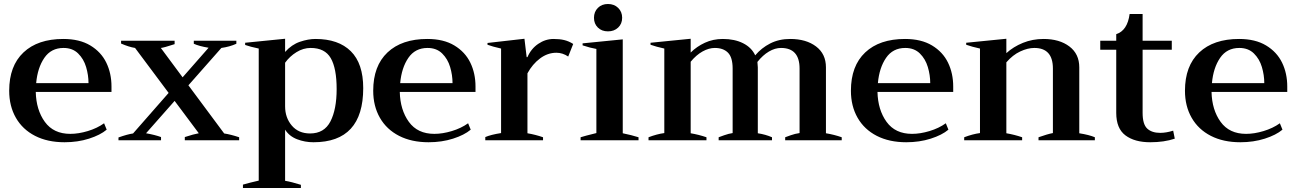

<svg xmlns="http://www.w3.org/2000/svg" viewBox="-20 -702 6492 961"><path d="M538 -242H159Q161 -152 204.5 -92Q248 -32 332 -32Q373 -32 419.5 -46Q466 -60 501 -85L514 -53Q482 -26 425.5 -8Q369 10 303 10Q218 10 155.5 -22Q93 -54 59.5 -112.5Q26 -171 26 -248Q26 -372 97.5 -439.5Q169 -507 297 -507Q378 -507 432 -474.5Q486 -442 512 -388.5Q538 -335 538 -269ZM423 -286Q423 -326 411 -366.5Q399 -407 371 -434.5Q343 -462 298 -462Q236 -462 202 -412.5Q168 -363 161 -286Z M1177 -15V0H905V-16Q951 -31 975 -35L854 -197L711 -35Q756 -27 786 -16V0H573V-14Q618 -30 646 -34L824 -237L656 -462Q625 -467 586 -484V-498H854V-481Q799 -463 785 -462L894 -315L1024 -463Q976 -471 950 -483V-498H1163V-483Q1130 -468 1088 -462L923 -275L1102 -34Q1135 -29 1177 -15Z M1196 222Q1231 212 1275 202V-459Q1232 -468 1207 -477V-488L1407 -508V-442Q1440 -479 1481.5 -493Q1523 -507 1559 -507Q1674 -507 1736 -445.5Q1798 -384 1798 -261Q1798 10 1549 10Q1506 10 1467 -5Q1428 -20 1407 -53V203Q1438 208 1486 223V239H1196ZM1665 -256Q1665 -360 1635.5 -411Q1606 -462 1535 -462Q1498 -462 1464 -441Q1430 -420 1407 -388V-170Q1407 -113 1440.5 -73.5Q1474 -34 1532 -34Q1603 -34 1634 -94.5Q1665 -155 1665 -256Z M2360 -242H1981Q1983 -152 2026.5 -92Q2070 -32 2154 -32Q2195 -32 2241.5 -46Q2288 -60 2323 -85L2336 -53Q2304 -26 2247.5 -8Q2191 10 2125 10Q2040 10 1977.5 -22Q1915 -54 1881.5 -112.5Q1848 -171 1848 -248Q1848 -372 1919.5 -439.5Q1991 -507 2119 -507Q2200 -507 2254 -474.5Q2308 -442 2334 -388.5Q2360 -335 2360 -269ZM2245 -286Q2245 -326 2233 -366.5Q2221 -407 2193 -434.5Q2165 -462 2120 -462Q2058 -462 2024 -412.5Q1990 -363 1983 -286Z M2409 -16Q2437 -28 2488 -36V-459Q2444 -469 2420 -478V-487L2605 -508L2616 -416H2620Q2638 -458 2674 -482.5Q2710 -507 2751 -507Q2781 -507 2804 -501.5Q2827 -496 2849 -482L2824 -419Q2796 -438 2765 -438Q2721 -438 2683 -409.5Q2645 -381 2620 -335V-35Q2661 -28 2698 -15V0H2409Z M2953 -613Q2953 -643 2972.5 -662.5Q2992 -682 3023 -682Q3054 -682 3074 -662.5Q3094 -643 3094 -613Q3094 -583 3074 -564Q3054 -545 3023 -545Q2992 -545 2972.5 -564Q2953 -583 2953 -613ZM2886 -15Q2904 -21 2965 -36V-457Q2935 -462 2896 -475V-485L3097 -505V-35Q3141 -26 3176 -15V0H2886Z M4193 -15V0H3910V-15Q3915 -17 3937.5 -25Q3960 -33 3982 -36V-359Q3982 -462 3889 -462Q3859 -462 3828.5 -444Q3798 -426 3771 -392Q3773 -374 3773 -365V-35Q3812 -29 3844 -15V0H3577V-15Q3582 -17 3604.5 -25Q3627 -33 3647 -36V-359Q3647 -415 3623.5 -438.5Q3600 -462 3558 -462Q3528 -462 3496.5 -444.5Q3465 -427 3437 -393V-35Q3478 -28 3516 -15V0H3226V-15Q3268 -31 3305 -36V-459Q3264 -468 3236 -478V-488L3437 -508V-439Q3467 -469 3508 -488Q3549 -507 3598 -507Q3657 -507 3699.5 -485.5Q3742 -464 3760 -425Q3791 -462 3835 -484.5Q3879 -507 3935 -507Q4015 -507 4064.5 -469.5Q4114 -432 4114 -365V-35Q4156 -28 4193 -15Z M4751 -242H4372Q4374 -152 4417.5 -92Q4461 -32 4545 -32Q4586 -32 4632.5 -46Q4679 -60 4714 -85L4727 -53Q4695 -26 4638.5 -8Q4582 10 4516 10Q4431 10 4368.5 -22Q4306 -54 4272.5 -112.5Q4239 -171 4239 -248Q4239 -372 4310.5 -439.5Q4382 -507 4510 -507Q4591 -507 4645 -474.5Q4699 -442 4725 -388.5Q4751 -335 4751 -269ZM4636 -286Q4636 -326 4624 -366.5Q4612 -407 4584 -434.5Q4556 -462 4511 -462Q4449 -462 4415 -412.5Q4381 -363 4374 -286Z M5460 -15V0H5178V-15Q5223 -31 5250 -36V-359Q5250 -462 5157 -462Q5124 -462 5086.5 -444.5Q5049 -427 5017 -390V-35Q5058 -28 5096 -15V0H4806V-15Q4848 -31 4885 -36V-459Q4844 -468 4816 -478V-488L5017 -508V-436Q5052 -468 5100 -487.5Q5148 -507 5203 -507Q5283 -507 5332.5 -469.5Q5382 -432 5382 -365V-35Q5432 -27 5460 -15Z M5860 -8Q5807 10 5737 10Q5659 10 5613 -24.5Q5567 -59 5567 -137V-453H5487V-498H5567V-531Q5623 -549 5634 -632H5699V-498H5845V-453H5699V-137Q5699 -80 5722 -58.5Q5745 -37 5787 -37Q5817 -37 5852 -48Z M6423 -242H6044Q6046 -152 6089.5 -92Q6133 -32 6217 -32Q6258 -32 6304.5 -46Q6351 -60 6386 -85L6399 -53Q6367 -26 6310.5 -8Q6254 10 6188 10Q6103 10 6040.5 -22Q5978 -54 5944.5 -112.5Q5911 -171 5911 -248Q5911 -372 5982.5 -439.5Q6054 -507 6182 -507Q6263 -507 6317 -474.5Q6371 -442 6397 -388.5Q6423 -335 6423 -269ZM6308 -286Q6308 -326 6296 -366.5Q6284 -407 6256 -434.5Q6228 -462 6183 -462Q6121 -462 6087 -412.5Q6053 -363 6046 -286Z"/></svg>

Font: Trirong SemiBold
Style: Regular
Weight: 600
Designer: Katatrad Team
Foundry: CadsonDemak
Version: Version 1.001